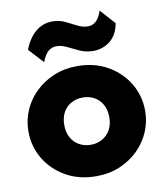

<svg xmlns="http://www.w3.org/2000/svg" viewBox="-87 -850 803 936"><g transform="rotate(-10 314.5 -382.0)"><path d="M314.5 15Q229.5 15 164.2 -22.2Q99 -59.5 62.2 -121.2Q25.5 -183 25.5 -257.5Q25.5 -311.5 46.5 -360.5Q67.5 -409.5 106.2 -447.5Q145 -485.5 198 -507.8Q251 -530 314.5 -530Q399.5 -530 464.8 -492.8Q530 -455.5 566.8 -393.8Q603.5 -332 603.5 -257.5Q603.5 -204 582.5 -154.8Q561.5 -105.5 522.8 -67.5Q484 -29.5 431.2 -7.2Q378.5 15 314.5 15ZM314.5 -140.5Q346 -140.5 371.2 -154.8Q396.5 -169 411.2 -195.2Q426 -221.5 426 -257.5Q426 -293.5 411.5 -319.8Q397 -346 371.8 -360.2Q346.5 -374.5 314.5 -374.5Q282.5 -374.5 257 -360.2Q231.5 -346 217.2 -319.8Q203 -293.5 203 -257.5Q203 -221.5 217.5 -195.2Q232 -169 257.5 -154.8Q283 -140.5 314.5 -140.5ZM160 -576.5 92.5 -649.5Q114 -705.5 150 -735.5Q186 -765.5 232.5 -765.5Q267 -765.5 295.2 -752Q323.5 -738.5 349.2 -725Q375 -711.5 401 -711.5Q424.5 -711.5 441.5 -727.5Q458.5 -743.5 469.5 -777.5L536 -703.5Q526 -647 489.8 -618Q453.5 -589 405.5 -589Q370.5 -589 340.5 -602.5Q310.5 -616 283.8 -629.5Q257 -643 232 -643Q208 -643 190 -626.8Q172 -610.5 160 -576.5Z"/></g></svg>

Font: Geologica Cursive ExtraBold
Style: Regular
Weight: 800
Designer: Sindre Bremnes, Frode Helland
Foundry: Monokrom Skriftforlag AS
Version: Version 1.010;gftools[0.9.28]